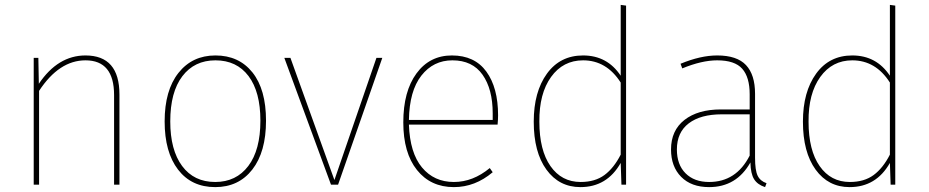

<svg xmlns="http://www.w3.org/2000/svg" viewBox="-20 -756 3803 786"><path d="M330 -529Q469 -529 469 -369V0H447V-367Q447 -509 330 -509Q222 -509 140 -384V0H118V-519H137L139 -413Q217 -529 330 -529Z M862 -509Q776 -509 726.5 -444Q677 -379 677 -259Q677 -142 725.5 -76.5Q774 -11 861 -11Q947 -11 996.5 -76.5Q1046 -142 1046 -262Q1046 -380 997.5 -444.5Q949 -509 862 -509ZM862 -529Q958 -529 1013.5 -459.5Q1069 -390 1069 -262Q1069 -134 1013 -62Q957 10 861 10Q764 10 709 -61.5Q654 -133 654 -259Q654 -386 710.5 -457.5Q767 -529 862 -529Z M1364 0H1335L1144 -519H1169L1349 -19L1521 -519H1545Z M1997 -265V-292Q1997 -391 1955.5 -450Q1914 -509 1832 -509Q1754 -509 1705 -446.5Q1656 -384 1654 -265ZM2019 -284Q2019 -268 2017 -246H1654Q1658 -130 1707.5 -70.5Q1757 -11 1838 -11Q1916 -11 1985 -68L1997 -51Q1925 10 1838 10Q1743 10 1687 -60Q1631 -130 1631 -255Q1631 -382 1685 -455.5Q1739 -529 1830 -529Q1923 -529 1971 -463Q2019 -397 2019 -284Z M2357 -11Q2416 -11 2454.5 -39.5Q2493 -68 2521 -123V-418Q2463 -509 2367 -509Q2285 -509 2236 -441Q2187 -373 2188 -258Q2188 -141 2233.5 -76Q2279 -11 2357 -11ZM2543 -733V0H2524L2521 -89Q2465 10 2356 10Q2269 10 2217 -61.5Q2165 -133 2165 -258Q2165 -380 2219 -454.5Q2273 -529 2367 -529Q2466 -529 2521 -446V-736Z M2883 -11Q2994 -11 3049 -119V-288H2935Q2848 -288 2799.5 -251Q2751 -214 2751 -144Q2751 -82 2786.5 -46.5Q2822 -11 2883 -11ZM3071 -372V-110Q3071 -59 3081.5 -37Q3092 -15 3118 -6L3112 10Q3081 0 3067 -22.5Q3053 -45 3052 -91Q2995 10 2883 10Q2810 10 2768.5 -32Q2727 -74 2727 -144Q2727 -222 2782 -265Q2837 -308 2931 -308H3049V-370Q3049 -440 3018.5 -474.5Q2988 -509 2916 -509Q2853 -509 2773 -476L2766 -495Q2848 -529 2916 -529Q2997 -529 3034 -489.5Q3071 -450 3071 -372Z M3459 -11Q3518 -11 3556.5 -39.5Q3595 -68 3623 -123V-418Q3565 -509 3469 -509Q3387 -509 3338 -441Q3289 -373 3290 -258Q3290 -141 3335.5 -76Q3381 -11 3459 -11ZM3645 -733V0H3626L3623 -89Q3567 10 3458 10Q3371 10 3319 -61.5Q3267 -133 3267 -258Q3267 -380 3321 -454.5Q3375 -529 3469 -529Q3568 -529 3623 -446V-736Z"/></svg>

Font: FiraSans
Style: Regular
Weight: 150
Designer: Carrois Corporate & Edenspiekermann AG
Foundry: Carrois Corporate GbR & Edenspiekermann AG
Version: Version 3.106;PS 003.106;hotconv 1.0.70;makeotf.lib2.5.58329